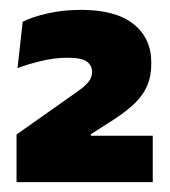

<svg xmlns="http://www.w3.org/2000/svg" viewBox="-20 -732 344 389"><path d="M13.5 -363V-459.5L105 -524Q123 -537 136.8 -546.5Q150.5 -556 158.5 -565.2Q166.5 -574.5 166.5 -585.5V-586.5Q166.5 -599.5 156 -607.2Q145.5 -615 116 -615Q90 -615 62.5 -608.2Q35 -601.5 15.5 -594L26 -688Q46 -698 77 -705Q108 -712 144.5 -712Q214.5 -712 250.5 -683.2Q286.5 -654.5 286.5 -605.5V-602Q286.5 -578 278.5 -559Q270.5 -540 253.8 -523.5Q237 -507 210 -489.5L164 -460V-443L108.5 -457H289.5V-363Z"/></svg>

Font: Anek Gurmukhi Medium ExtraBold
Style: Regular
Weight: 800
Version: Version 1.003